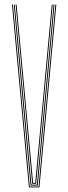

<svg xmlns="http://www.w3.org/2000/svg" viewBox="-20 -820 299 840"><path d="M106.5 0 32.5 -800H36.5L110.2 -4H148.8L222.5 -800H226.5L152.5 0ZM113.8 -8 79.2 -380.2 40.5 -800H44.5L83 -384.2L117.5 -12H141.5L176 -384.2L214.5 -800H218.5L179.8 -380.2L145.2 -8ZM121 -16 86.8 -387.2 48.5 -800H52.5L90.5 -389.5L124.8 -20H134.2L168.5 -389.5L206.5 -800H210.5L172.2 -387.2L138 -16Z"/></svg>

Font: Big Shoulders Inline Display SC Thin
Style: Regular
Weight: 100
Designer: Patric King
Foundry: XO Type Co
Version: Version 2.002